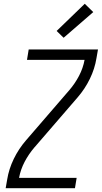

<svg xmlns="http://www.w3.org/2000/svg" viewBox="-20 -997 540 1017"><path d="M10 0 18 -46Q27 -102 53 -155.5Q79 -209 118 -254L345 -517Q345 -517 345 -517Q345 -517 346 -517V-518Q377 -554 398.5 -595Q420 -636 428 -680H123L132 -735H499L491 -689Q482 -633 456 -579.5Q430 -526 391 -481L164 -218Q164 -218 164 -218Q164 -218 163 -218V-217Q132 -181 110.5 -140Q89 -99 81 -55H386L377 0ZM317 -797 280 -833 429 -977 474 -933Z"/></svg>

Font: Iosevka Curly Light Oblique
Style: Regular
Weight: 300
Italic angle: -9°
Monospace: yes
Designer: Belleve Invis
Foundry: Belleve Invis
Version: Version 11.1.0; ttfautohint (v1.8.3)